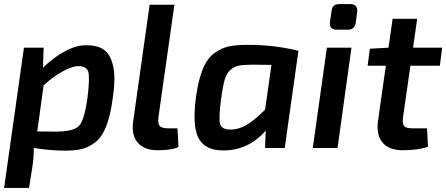

<svg xmlns="http://www.w3.org/2000/svg" viewBox="-22 -723 2180 938"><path d="M191 -490 188 -392Q234 -438 290.5 -470Q347 -502 397 -502Q455 -502 486.5 -479.5Q518 -457 531 -398.5Q544 -340 528 -238Q517 -157 496.5 -105Q476 -53 443.5 -28Q411 -3 377.5 5Q344 13 294 13Q228 13 143 0Q143 47 136 93L120 195H-2L95 -490ZM160 -81 249 -80Q337 -80 363.5 -107.5Q390 -135 405 -243Q418 -346 409 -373Q400 -400 361 -400Q332 -400 285.5 -375Q239 -350 191 -306Z M830 -700 752 -150Q748 -119 758.5 -107.5Q769 -96 801 -96H845L850 -5Q818 11 747 11Q684 11 652 -25Q620 -61 628 -126L709 -700Z M1369 0H1273L1276 -85Q1193 11 1071 12Q981 13 948.5 -47Q916 -107 936 -253Q948 -336 969.5 -387.5Q991 -439 1026 -464Q1061 -489 1096.5 -496.5Q1132 -504 1189 -504Q1316 -504 1436 -475ZM1304 -406 1215 -407Q1169 -407 1145 -402.5Q1121 -398 1102.5 -380.5Q1084 -363 1075.5 -333Q1067 -303 1059 -247Q1045 -144 1053.5 -117Q1062 -90 1103 -90Q1145 -90 1184 -113.5Q1223 -137 1273 -187Z M1635 -703H1690Q1708 -703 1716.5 -693Q1725 -683 1723 -666L1716 -611Q1710 -578 1678 -578H1623Q1585 -578 1590 -616L1598 -670Q1601 -703 1635 -703ZM1627 0H1506L1575 -490H1695Z M1983 -402 1947 -150Q1943 -118 1952.5 -107Q1962 -96 1995 -96H2064L2069 -6Q2018 11 1945 11Q1878 11 1846.5 -27Q1815 -65 1825 -134L1863 -402H1774L1785 -485L1876 -490L1896 -631H2016L1996 -490H2138L2127 -402Z"/></svg>

Font: Exo 2.0 Semi Bold
Style: Italic
Weight: 600
Italic angle: -8°
Designer: Natanael Gama
Version: Version 1.001;PS 001.001;hotconv 1.0.70;makeotf.lib2.5.58329